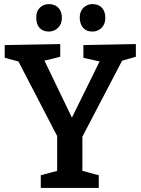

<svg xmlns="http://www.w3.org/2000/svg" viewBox="-20 -917 686 937"><path d="M179 0V-62L259 -83V-253L70 -617L3 -635V-697L274 -702V-640L197 -621L331 -343L466 -617L387 -635V-697L643 -702V-640L576 -621L382 -250V-83L462 -62V0ZM431 -763Q402 -763 386 -781Q370 -799 369 -830Q369 -861 387 -879Q405 -897 431 -897Q461 -897 477.5 -879Q494 -861 494 -830Q494 -799 475.5 -781Q457 -763 431 -763ZM218 -763Q189 -763 173 -781Q157 -799 157 -830Q156 -861 174 -879Q192 -897 218 -897Q248 -897 265 -879Q282 -861 282 -830Q282 -799 263 -781Q244 -763 218 -763Z"/></svg>

Font: Bitter SemiBold
Style: Regular
Weight: 600
Designer: Sol Matas, and Bitter project Authors
Foundry: Sol Matas
Version: Version 2.001